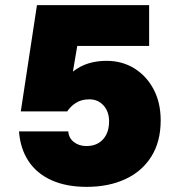

<svg xmlns="http://www.w3.org/2000/svg" viewBox="-20 -718 690 748"><path d="M318 10Q238 10 180.5 -16Q123 -42 91 -90.5Q59 -139 54 -206H246Q248 -180 268 -164.5Q288 -149 317 -149Q344 -149 363.5 -160.5Q383 -172 394 -193.5Q405 -215 405 -245Q405 -283 383.5 -307Q362 -331 328 -331Q297 -331 275.5 -317Q254 -303 242 -284H61L124 -698H561V-539H281L264 -439Q292 -461 324.5 -471Q357 -481 395 -481Q456 -481 503.5 -451.5Q551 -422 578.5 -370Q606 -318 606 -249Q606 -166 569.5 -108Q533 -50 468 -20Q403 10 318 10Z"/></svg>

Font: Azeret Mono Thin ExtraBold
Style: Regular
Weight: 800
Version: Version 1.002